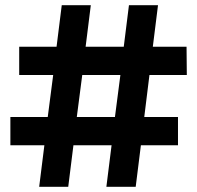

<svg xmlns="http://www.w3.org/2000/svg" viewBox="-20 -720 760 740"><path d="M410 -160H263L243 0H131L151 -160H20V-269H164L185 -431H54V-540H198L218 -700H330L310 -540H457L477 -700H589L569 -540H699L700 -431H556L536 -269H666V-160H523L503 0H390ZM423 -269 444 -431H297L276 -269Z"/></svg>

Font: Chess Sans
Style: Bold
Weight: 700
Designer: Wolf Bōese
Foundry: Wolf Bōese
Version: Version 7.223